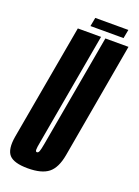

<svg xmlns="http://www.w3.org/2000/svg" viewBox="-169 -811 637 878"><g transform="rotate(20 150.0 -372.0)"><path d="M82 4.5Q14.5 4.5 -8.8 -21.5Q-32 -47.5 -21 -112L79 -675H192L95 -127.5Q89.5 -99 89.8 -89Q90 -79 96.5 -79Q103.5 -79 107.2 -89Q111 -99 116 -127.5L213 -675H325.5L226.5 -112Q215 -47.5 182.2 -21.5Q149.5 4.5 82 4.5ZM129.5 -705 137.5 -747.5H298.5L290.5 -705Z"/></g></svg>

Font: Anybody UltraCondensed SemiBold
Style: Italic
Weight: 600
Width: 1
Italic angle: -10°
Designer: Tyler Finck
Foundry: Etcetera Type Company
Version: Version 1.010; ttfautohint (v1.8.3) -l 8 -r 50 -G 200 -x 14 